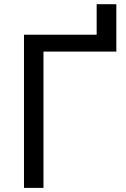

<svg xmlns="http://www.w3.org/2000/svg" viewBox="-20 -914 611 934"><path d="M96.7 0V-745.1H450.2V-893.6H545.9V-663.1H191.4V0Z"/></svg>

Font: Gothic A1 Medium
Style: Regular
Weight: 500
Designer: HanYang I&C Co.,Ltd.
Foundry: HanYang I&C Co.,Ltd.
Version: Version 2.50